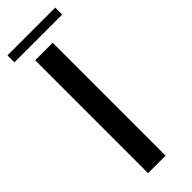

<svg xmlns="http://www.w3.org/2000/svg" viewBox="-238 -696 713 713"><g transform="rotate(-45 118.5 -339.0)"><path d="M53 0H145V-593H53ZM-7 -642H244V-678.5H-7Z"/></g></svg>

Font: Anybody
Style: Regular
Weight: 400
Designer: Tyler Finck
Foundry: Etcetera Type Company
Version: Version 1.110